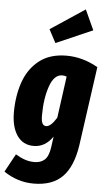

<svg xmlns="http://www.w3.org/2000/svg" viewBox="-77 -876 630 1142"><g transform="rotate(5 238.0 -305.5)"><path d="M486 -499 420 -28Q401 101 340.5 162.5Q280 224 168 224Q72 224 -10 168L49 60Q81 79 107.5 87.5Q134 96 162 96Q199 96 222.5 75.5Q246 55 254 0L263 -65Q218 1 149 1Q85 1 50 -50Q15 -101 15 -188Q15 -287 43.5 -369Q72 -451 135.5 -501Q199 -551 299 -551Q395 -551 486 -499ZM183 -184Q183 -151 190.5 -137Q198 -123 213 -123Q241 -123 275 -179L309 -427Q296 -432 283 -432Q234 -432 208.5 -358.5Q183 -285 183 -184ZM388 -835 443 -715 225 -620 183 -699Z"/></g></svg>

Font: Fira Sans Extra Condensed ExtraBold
Style: Italic
Weight: 800
Width: 3
Italic angle: -8°
Designer: Carrois Corporate & Edenspiekermann AG
Foundry: Carrois Corporate GbR & Edenspiekermann AG
Version: Version 4.203